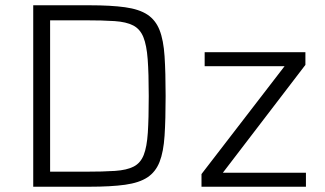

<svg xmlns="http://www.w3.org/2000/svg" viewBox="-20 -708 1233 728"><path d="M106 0V-688H319Q401 -688 454.5 -680.5Q508 -673 539 -652.5Q570 -632 585 -594Q600 -556 604 -494.5Q608 -433 608 -344Q608 -255 604 -193.5Q600 -132 585 -94Q570 -56 539 -35.5Q508 -15 454.5 -7.5Q401 0 319 0ZM170 -57H302Q371 -57 416 -60Q461 -63 487 -76.5Q513 -90 525 -120.5Q537 -151 540.5 -205Q544 -259 544 -344Q544 -429 540 -483Q536 -537 523.5 -567.5Q511 -598 485 -611.5Q459 -625 414.5 -628Q370 -631 302 -631H170ZM744 0V-48L1059 -457H756V-510H1138V-462L825 -53H1140V0Z"/></svg>

Font: Saira Light
Style: Regular
Weight: 300
Designer: Hector Gatti with collaboration of the Omnibus-Type team
Foundry: Omnibus-Type
Version: Version 1.100; ttfautohint (v1.8.3)